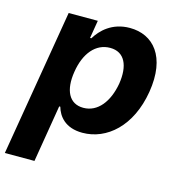

<svg xmlns="http://www.w3.org/2000/svg" viewBox="-129 -649 875 949"><g transform="rotate(15 308.0 -174.5)"><path d="M-18.1 204.5H133.5L181.8 -87.4H187.5C200.3 -41.9 237.2 8.9 325.6 8.9C449.9 8.9 563.6 -89.5 593.8 -272C624.6 -459.5 539.4 -552.6 419.7 -552.6C328.1 -552.6 274.9 -498.2 248.2 -453.8H241.5L256.7 -545.5H107.6ZM210.2 -272.7C225.5 -370 277.3 -432.2 350.9 -432.2C425.8 -432.2 454.2 -367.2 439.3 -272.7C422.6 -177.6 372.2 -111.5 298.3 -111.5C225.1 -111.5 194.2 -175.4 210.2 -272.7Z"/></g></svg>

Font: Magic Ui Pro
Style: Bold Italic
Weight: 700
Italic angle: -9.39999°
Designer: Stefan Endress, Andreas Faust
Version: Version 1.000;FEAKit 1.0